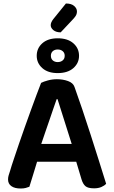

<svg xmlns="http://www.w3.org/2000/svg" viewBox="-20 -1068 650 1098"><path d="M416 -143H192Q181 -106 168.5 -66Q156 -26 148 0Q138 4 126.5 7Q115 10 98 10Q64 10 45 -3.5Q26 -17 26 -42Q26 -54 29.5 -65.5Q33 -77 38 -92Q46 -120 59.5 -159.5Q73 -199 88.5 -245.5Q104 -292 122 -341.5Q140 -391 156.5 -437.5Q173 -484 188.5 -524.5Q204 -565 215 -594Q228 -601 253.5 -608Q279 -615 305 -615Q340 -615 369 -604.5Q398 -594 406 -571Q426 -516 450 -444.5Q474 -373 498.5 -297Q523 -221 546 -148Q569 -75 587 -17Q577 -6 559.5 1.5Q542 9 518 9Q483 9 468.5 -3.5Q454 -16 446 -43ZM304 -501Q295 -476 284.5 -445Q274 -414 262.5 -380.5Q251 -347 239 -312.5Q227 -278 216 -245H390L309 -501ZM357 -1048Q388 -1048 404 -1034Q420 -1020 420 -1003Q420 -988 412.5 -976.5Q405 -965 391 -951L327 -883Q301 -883 285.5 -895.5Q270 -908 270 -924Q270 -940 285 -959ZM190 -749Q190 -792 222 -820.5Q254 -849 310 -849Q367 -849 399.5 -820.5Q432 -792 432 -749Q432 -707 399.5 -678.5Q367 -650 310 -650Q254 -650 222 -678.5Q190 -707 190 -749ZM271 -749Q271 -732 282 -722.5Q293 -713 310 -713Q327 -713 338.5 -722.5Q350 -732 350 -749Q350 -766 338.5 -775.5Q327 -785 310 -785Q293 -785 282 -775.5Q271 -766 271 -749Z"/></svg>

Font: Baloo Bhai 2 SemiBold
Style: Regular
Weight: 600
Designer: Supriya Tembe, Noopur Datye and Ek Type
Foundry: Ek Type
Version: Version 1.640;PS 1.000;hotconv 16.6.51;makeotf.lib2.5.65220;